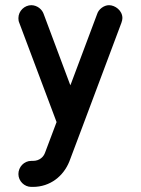

<svg xmlns="http://www.w3.org/2000/svg" viewBox="-20 -527 549 749"><path d="M257.8 -202.6 254.4 -194.3 149.9 -473.6C143.6 -490.7 125.5 -506.3 102.5 -506.8C76.2 -506.8 51.8 -484.9 51.8 -456.1C51.8 -449.7 52.7 -443.4 55.2 -438L200.7 -50.8L155.8 68.4C150.4 84 135.3 100.6 108.4 100.6H102.1C73.7 100.6 51.8 124.5 51.8 151.9C51.8 179.2 74.7 202.1 102.1 202.1H108.4C175.8 202.1 227.5 160.2 250.5 103L301.8 -33.2L453.6 -438C456.1 -444.8 457.5 -451.2 457.5 -456.5C457.5 -486.3 428.7 -506.8 405.3 -506.8C384.8 -506.8 364.7 -490.2 359.4 -473.6Z"/></svg>

Font: LOB TGL 0-17
Style: Regular
Weight: 400
Designer: Peter Wiegel + adaptations and expanded glyphset by Studio LOB
Foundry: Peter Wiegel + adaptations and expanded glyphset by Studio LOB
Version: Version 1.003;Glyphs 3.1.2 (3151)